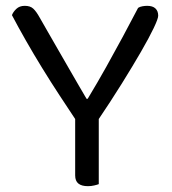

<svg xmlns="http://www.w3.org/2000/svg" viewBox="-20 -634 590 659"><path d="M314 -218H243Q215 -260 184.5 -306.5Q154 -353 124.5 -401Q95 -449 68.5 -495.5Q42 -542 21 -582Q25 -593 36 -603.5Q47 -614 65 -614Q84 -614 94.5 -604Q105 -594 116 -574Q129 -551 145.5 -522.5Q162 -494 180 -462.5Q198 -431 216 -400Q234 -369 249.5 -342Q265 -315 277 -295H281Q316 -353 345 -405Q374 -457 401 -507Q428 -557 454 -607Q460 -611 469 -612.5Q478 -614 485 -614Q504 -614 513.5 -605Q523 -596 523 -580Q523 -570 507.5 -537.5Q492 -505 464 -456.5Q436 -408 398 -347Q360 -286 314 -218ZM238 -257H319V-2Q314 0 303.5 2.5Q293 5 282 5Q260 5 249 -4Q238 -13 238 -32Z"/></svg>

Font: Baloo Bhaijaan 2
Style: Regular
Weight: 400
Designer: Sanskriti Dholi, Noopur Datye and Ek Type
Foundry: Ek Type
Version: Version 1.701